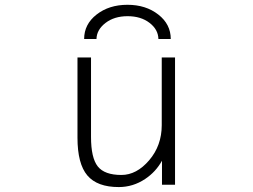

<svg xmlns="http://www.w3.org/2000/svg" viewBox="-20 -759 1040 790"><path d="M354.5 -522.5V-195.3Q354.5 -109.4 382.3 -74.2Q410.2 -39.1 479.5 -39.1Q542 -39.1 593.8 -99.6Q645.5 -160.2 645.5 -244.1V-522.5H700.2V1H646.5V-97.7Q621.1 -51.8 577.1 -22.5Q527.3 10.7 468.8 10.7Q379.9 10.7 339.4 -37.1Q298.8 -85 298.8 -192.4V-522.5ZM377 -598.6H326.2Q326.2 -659.2 377.4 -699.2Q428.7 -739.3 504.4 -739.3Q580.1 -739.3 631.3 -699.2Q682.6 -659.2 682.6 -598.6H631.8Q630.9 -637.7 595.2 -665Q559.6 -692.4 504.9 -692.4Q450.2 -692.4 414.1 -664.6Q377.9 -636.7 377 -598.6Z"/></svg>

Font: GenEi Gothic M Light
Style: Regular
Weight: 300
Designer: o_tamon (Modified); [Source Han Sans]
Ryoko NISHIZUKA  (kana & ideographs); Paul D. Hunt (Latin, Greek & Cyrillic); Wenl
Version: Version 1.1a;Original Version 1.004